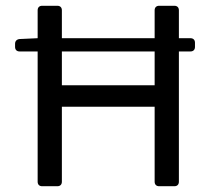

<svg xmlns="http://www.w3.org/2000/svg" viewBox="-20 -645 727 665"><path d="M639.6 -512.7H599.6V-609.4C599.6 -619.1 593.8 -625 584 -625H531.2C521.5 -625 515.6 -619.1 515.6 -609.4V-512.7H194.3V-609.4C194.3 -619.1 188.5 -625 178.7 -625H126C116.2 -625 110.4 -619.1 110.4 -609.4V-512.7L47.9 -509.8C38.1 -508.8 32.2 -502.9 32.2 -493.2V-482.4C32.2 -472.7 38.1 -466.8 47.9 -466.8H110.4V-15.6C110.4 -5.9 116.2 0 126 0H178.7C188.5 0 194.3 -5.9 194.3 -15.6V-275.4H515.6V-15.6C515.6 -5.9 521.5 0 531.2 0H584C593.8 0 599.6 -5.9 599.6 -15.6V-466.8H639.6C649.4 -466.8 655.3 -472.7 655.3 -482.4V-497.1C655.3 -506.8 649.4 -512.7 639.6 -512.7ZM515.6 -349.6H194.3V-466.8H515.6Z"/></svg>

Font: Ed Sans Neue
Style: Regular
Weight: 400
Designer: Stephen Hutchings
Version: Version 1.004;PS 001.004;hotconv 1.0.88;makeotf.lib2.5.64775